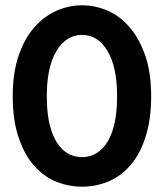

<svg xmlns="http://www.w3.org/2000/svg" viewBox="-20 -692 630 724"><path d="M289.5 12Q240.5 12 194.2 -6Q148 -24 110.5 -65Q73 -106 50 -174Q28 -238.5 28 -329.5Q28 -415.5 49.5 -480Q71 -544.5 107.8 -587Q144.5 -629.5 191.5 -650.8Q238.5 -672 289.5 -672Q338.5 -672 384.8 -652.2Q431 -632.5 468 -590.2Q505 -548 528.5 -480.5Q550 -416 550 -329.5Q550 -243 529.5 -177.8Q509 -112.5 472.5 -69.8Q436 -27 388.2 -7.5Q340.5 12 289.5 12ZM289.5 -99.5Q328.5 -99.5 358.2 -124.8Q388 -150 404.8 -201Q421.5 -252 421.5 -329.5Q421.5 -440 385.2 -500.2Q349 -560.5 289.5 -560.5Q230 -560.5 193.2 -500.2Q156.5 -440 156.5 -329.5Q156.5 -252.5 173.2 -201.2Q190 -150 220 -124.8Q250 -99.5 289.5 -99.5Z"/></svg>

Font: Lucymar Sans SemiBold
Style: Regular
Weight: 600
Foundry: The League of Moveable Type (original font) / Main changes by Cristiano Sobral with portions from Mirco Monsees
Version: Version 2.001;August 30, 2020;FontCreator 13.0.0.2681 64-bit